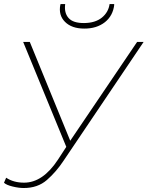

<svg xmlns="http://www.w3.org/2000/svg" viewBox="-26 -918 729 948"><path d="M92.8 -16.1Q185.5 -16.1 260.3 -129.9L301.3 -192.9L88.4 -710.9H121.1L320.8 -223.1L650.9 -710.9H683.1L288.6 -125.5Q251.5 -69.3 205.6 -29.3Q159.7 10.7 90.8 10.3Q66.4 10.3 36.1 2.9Q5.9 -4.4 -6.3 -15.6L4.4 -40.5Q41 -16.1 92.8 -16.1ZM389.6 -776.9Q328.1 -776.9 294.9 -810.1Q261.7 -843.3 272 -895L273.4 -897.9H295.9Q290 -854.5 312.5 -829.1Q335 -803.7 389.6 -804.2Q444.3 -804.7 477.1 -831.1Q509.3 -857.4 515.1 -897.9H537.1L538.1 -895Q532.2 -840.8 492.2 -808.6Q451.2 -776.4 389.6 -776.9Z"/></svg>

Font: Roboto-ThinItalic
Style: Italic
Weight: 250
Italic angle: -12°
Designer: Google
Version: Version 1.100141; 2013; ttfautohint (v0.94.14-c901) -l 8 -r 